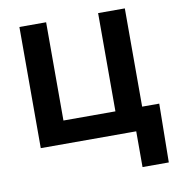

<svg xmlns="http://www.w3.org/2000/svg" viewBox="-78 -599 753 826"><g transform="rotate(-10 298.5 -186.0)"><path d="M61.5 0V-529.3H178.2V-100.1H405.3V-529.3H522V0ZM478.5 156.2V0H439V-100.1H596.7L593.3 156.2Z"/></g></svg>

Font: Inter Cardless Tabular Medium
Style: Regular
Weight: 500
Designer: Rasmus Andersson
Foundry: rsms
Version: Version 4.000;git-4fc901f